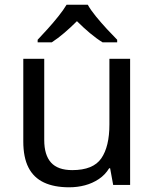

<svg xmlns="http://www.w3.org/2000/svg" viewBox="-20 -786 658 816"><path d="M533 -536V0H461L448 -71H444Q427 -43 400 -25Q373 -7 341 1.5Q309 10 274 10Q210 10 166.5 -10.5Q123 -31 101 -74Q79 -117 79 -185V-536H168V-191Q168 -127 197 -95Q226 -63 287 -63Q376 -63 410.5 -113Q445 -163 445 -257V-536ZM353 -766Q365 -744 387.5 -716.5Q410 -689 434.5 -662.5Q459 -636 478 -617V-606H416Q390 -622 362 -645.5Q334 -669 307 -696Q280 -669 253 -646Q226 -623 200 -606H140V-617Q159 -637 182.5 -663Q206 -689 228 -716.5Q250 -744 263 -766Z"/></svg>

Font: Noto Sans Cherokee
Style: Regular
Weight: 400
Designer: Monotype Design Team
Foundry: Monotype Imaging Inc.
Version: Version 2.001